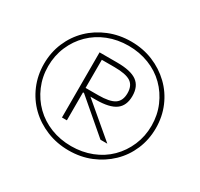

<svg xmlns="http://www.w3.org/2000/svg" viewBox="-153 -924 1164 1118"><g transform="rotate(30 429.0 -365.0)"><path d="M429 1Q350 1 281 -27Q212 -55 161 -104.5Q110 -154 81.5 -221Q53 -288 53 -365Q53 -442 81.5 -509Q110 -576 161 -625.5Q212 -675 281 -703Q350 -731 429 -731Q509 -731 577 -703Q645 -675 696.5 -625.5Q748 -576 776.5 -509Q805 -442 805 -365Q805 -288 776.5 -221Q748 -154 696.5 -104.5Q645 -55 577 -27Q509 1 429 1ZM429 -28Q502 -28 566 -53Q630 -78 676.5 -124Q723 -170 749.5 -232Q776 -294 776 -365Q776 -436 749.5 -498Q723 -560 676.5 -606Q630 -652 566 -677Q502 -702 429 -702Q355 -702 291.5 -677Q228 -652 181 -606Q134 -560 107.5 -498Q81 -436 81 -365Q81 -294 107.5 -232Q134 -170 181 -124Q228 -78 291.5 -53Q355 -28 429 -28ZM300 -146V-584H418Q510 -584 551.5 -554Q593 -524 593 -459Q593 -394 551.5 -364Q510 -334 420 -334H310V-364H418Q495 -364 527.5 -386Q560 -408 560 -459Q560 -510 527.5 -531.5Q495 -553 418 -553H333V-146ZM559 -146 321 -350H364L605 -146Z"/></g></svg>

Font: M PLUS 1 Thin ExtraLight
Style: Regular
Weight: 250
Version: Version 1.001